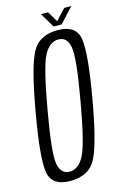

<svg xmlns="http://www.w3.org/2000/svg" viewBox="-119 -823 562 880"><g transform="rotate(-15 162.0 -383.0)"><path d="M103 4Q13.5 4 3.2 -66.2Q-7 -136.5 28.5 -337.5Q63 -538 97.8 -608.5Q132.5 -679 222.2 -679Q312 -679 322 -608Q332 -537 297 -337.5Q262 -136 227.5 -66Q193 4 103 4ZM110 -38Q151.5 -38 179 -89.2Q206.5 -140.5 241 -337.5Q276 -535 266.5 -586Q257 -637 215.5 -637Q174 -637 146.5 -586Q119 -535 84.5 -337.5Q49.5 -140.5 59 -89.2Q68.5 -38 110 -38ZM210.5 -699.5 169 -769.5H202.5L232.5 -719L279.5 -769.5H313L248.5 -699.5Z"/></g></svg>

Font: Anybody Condensed Light
Style: Italic
Weight: 300
Width: 3
Italic angle: -10°
Designer: Tyler Finck
Foundry: Etcetera Type Company
Version: Version 1.010; ttfautohint (v1.8.3) -l 8 -r 50 -G 200 -x 14 